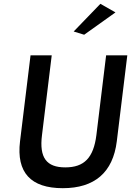

<svg xmlns="http://www.w3.org/2000/svg" viewBox="-20 -983 687 1006"><path d="M366 -818 421 -801 585 -918 506 -963ZM536 -693 485 -275C470 -156 421 -106 322 -106C224 -106 185 -156 200 -275L251 -693H140L85 -243C65 -79 141 3 309 3C475 3 572 -79 592 -243L647 -693Z"/></svg>

Font: Bluebird
Style: LiObl
Weight: 300
Designer: Jasper
Foundry: Cannot Into Space Fonts
Version: Version 0.98